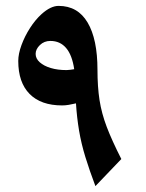

<svg xmlns="http://www.w3.org/2000/svg" viewBox="-20 -766 496 652"><path d="M304 -134Q284 -187 270 -232.5Q256 -278 248.5 -322.5Q241 -367 238 -415Q225 -412 213.5 -410Q202 -408 191 -408Q119 -408 80.5 -447Q42 -486 42 -559Q42 -583 53 -613Q64 -643 82 -671Q100 -699 121 -718Q152 -746 179 -746Q244 -746 277.5 -689.5Q311 -633 311 -529Q311 -471 318 -426Q325 -381 342.5 -335Q360 -289 392 -226ZM206 -528Q212 -528 218.5 -529Q225 -530 232 -531Q225 -579 204.5 -603Q184 -627 151 -627Q130 -627 115.5 -613Q101 -599 101 -583Q101 -567 115 -554.5Q129 -542 152.5 -535Q176 -528 206 -528Z"/></svg>

Font: Noto Naskh Arabic UI
Style: Regular
Weight: 400
Designer: Monotype Design Team, David Williams, Mohamad Dakak and Nizar Qandah
Foundry: Monotype Imaging Inc.
Version: Version 2.014